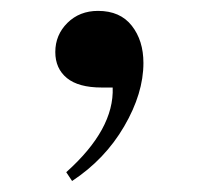

<svg xmlns="http://www.w3.org/2000/svg" viewBox="-20 -160 361 351"><path d="M111.8 170.9 101.1 154.8Q189 76.2 186 0H166Q123.5 0 102.3 -17.3Q81.1 -34.7 81.1 -64.9Q81.1 -96.2 103.3 -118.2Q125.5 -140.1 159.2 -140.1Q199.7 -140.1 220.9 -113Q242.2 -85.9 242.2 -44.9Q242.2 10.7 207 71Q171.9 131.3 111.8 170.9Z"/></svg>

Font: Display Semibold
Style: Regular
Weight: 600
Designer: Latin by Veronika Burian and Jose Scaglione. Greek by Irene Vlachou. Cyrillic by Vera Evstafieva.
Foundry: TypeTogether
Version: Version 3.002